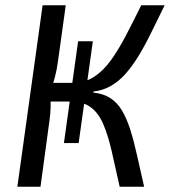

<svg xmlns="http://www.w3.org/2000/svg" viewBox="-20 -710 646 730"><path d="M435 0Q418 -78 404 -138Q390 -198 372 -239.5Q354 -281 324.5 -302.5Q295 -324 247 -324L258 -395Q302 -395 337 -417.5Q372 -440 401 -480Q430 -520 458 -573.5Q486 -627 517 -690H606Q578 -633 554 -584Q530 -535 506 -496Q482 -457 456.5 -428.5Q431 -400 401 -383Q371 -366 335 -362V-358Q373 -354 399.5 -337Q426 -320 444 -289.5Q462 -259 475.5 -216.5Q489 -174 501 -119.5Q513 -65 528 0ZM46 0 142 -690H230L200 -474Q196 -444 188.5 -416Q181 -388 171 -361Q173 -333 172.5 -305Q172 -277 168 -251L134 0ZM152 -324 161 -395H294L284 -324ZM223 -166 277 -553H333L279 -166Z"/></svg>

Font: Exo 2
Style: Italic
Weight: 400
Italic angle: -8°
Designer: Natanael Gama
Foundry: Natanael Gama
Version: Version 2.010